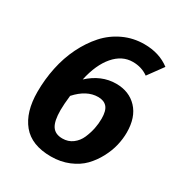

<svg xmlns="http://www.w3.org/2000/svg" viewBox="-166 -804 881 937"><g transform="rotate(30 274.0 -335.5)"><path d="M355 -451.2Q428.2 -451.2 473.1 -403.6Q518.1 -356 518.1 -270Q518.1 -234.9 509.3 -197.3Q500.5 -159.7 480 -121.1Q459.5 -82.5 430.2 -52.2Q400.9 -22 355.2 -2.9Q309.6 16.1 254.9 16.1Q146 16.1 93.5 -47.6Q41 -111.3 41 -225.1Q41 -295.4 55.2 -362.8Q69.3 -430.2 98.1 -488.8Q127 -547.4 166.7 -591.8Q206.5 -636.2 261 -661.6Q315.4 -687 377.9 -687Q462.4 -687 521 -642.1L459 -557.1Q421.9 -584 372.1 -584Q312 -584 267.1 -532Q222.2 -480 202.1 -387.2Q271.5 -451.2 355 -451.2ZM259.8 -87.9Q292.5 -87.9 316.9 -106.2Q341.3 -124.5 353.8 -153.3Q366.2 -182.1 372.1 -210.7Q377.9 -239.3 377.9 -267.1Q377.9 -312.5 360.8 -331.8Q343.8 -351.1 311 -351.1Q246.6 -351.1 189 -287.1Q183.1 -235.8 183.1 -204.1Q183.1 -142.1 201.2 -115Q219.2 -87.9 259.8 -87.9Z"/></g></svg>

Font: FiraGO SemiBold
Style: Italic
Weight: 600
Italic angle: -8°
Designer: bBox Type GmbH
Foundry: bBox Type GmbH
Version: Version 1.001;PS 001.001;hotconv 1.0.88;makeotf.lib2.5.64775